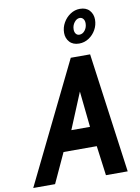

<svg xmlns="http://www.w3.org/2000/svg" viewBox="-147 -1036 807 1104"><g transform="rotate(-10 257.0 -484.0)"><path d="M-44.5 0 298 -700H411L507 0H380L357 -173.5H163L83 0ZM229 -289.5H338L316 -499.5ZM360.5 -772Q324.5 -772 304.8 -793.8Q285 -815.5 285 -847Q285 -879 300.8 -906.5Q316.5 -934 342.2 -951Q368 -968 398 -968Q434.5 -968 454 -946Q473.5 -924 473.5 -892.5Q473.5 -860.5 458 -833Q442.5 -805.5 416.8 -788.8Q391 -772 360.5 -772ZM370.5 -822Q389.5 -822 403 -839.5Q416.5 -857 416.5 -881Q416.5 -897 408.5 -906.8Q400.5 -916.5 388 -916.5Q370.5 -916.5 356.5 -898.5Q342.5 -880.5 342.5 -857Q342.5 -841.5 350 -831.8Q357.5 -822 370.5 -822Z"/></g></svg>

Font: Cabin Condensed
Style: Bold Italic
Weight: 700
Width: 3
Italic angle: -10°
Designer: Pablo Impallari
Foundry: Pablo Impallari. http://www.impallari.com Igino Marini. http://www.ikern.com
Version: Version 3.001; ttfautohint (v1.8.3)